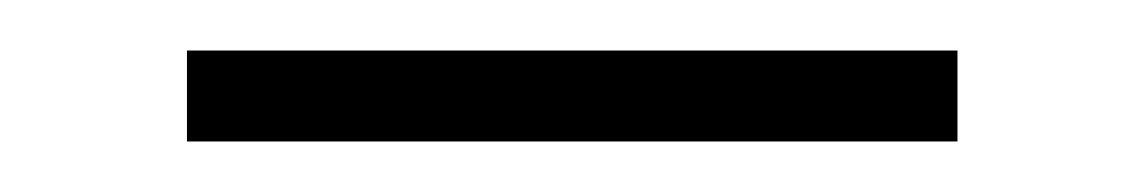

<svg xmlns="http://www.w3.org/2000/svg" viewBox="-20 -326 452 76"><path d="M54 -306H359V-270H54Z"/></svg>

Font: Nyght Serif
Style: Regular
Weight: 400
Designer: Maksym Kobuzan
Version: Version 0.410